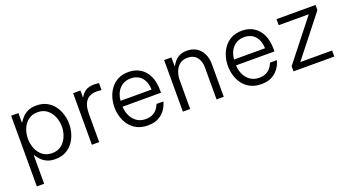

<svg xmlns="http://www.w3.org/2000/svg" viewBox="-54 -1099 3355 1854"><g transform="rotate(-20 1624.0 -172.0)"><path d="M83 196V-530H158V-435H163Q174 -454 195.5 -478.5Q217 -503 253 -521.5Q289 -540 344 -540Q404 -540 449 -516.5Q494 -493 523.5 -453.5Q553 -414 568 -365Q583 -316 583 -265Q583 -214 568 -165Q553 -116 523.5 -76.5Q494 -37 449 -13.5Q404 10 344 10Q289 10 253 -8.5Q217 -27 195.5 -52Q174 -77 163 -95H158V196ZM159 -265Q159 -213 178 -165Q197 -117 236 -86Q275 -55 333 -55Q392 -55 430.5 -86Q469 -117 488.5 -165Q508 -213 508 -265Q508 -317 488.5 -365Q469 -413 430.5 -444Q392 -475 333 -475Q275 -475 236 -444Q197 -413 178 -365Q159 -317 159 -265Z M720 0V-530H795V-461H799Q815 -493 848 -516.5Q881 -540 940 -540Q959 -540 973.5 -538Q988 -536 988 -536V-464Q988 -464 972 -466Q956 -468 938 -468Q897 -468 864.5 -451.5Q832 -435 813.5 -395.5Q795 -356 795 -288V0Z M1295 10Q1231 10 1184 -13.5Q1137 -37 1107 -77Q1077 -117 1062.5 -166Q1048 -215 1048 -265Q1048 -315 1062.5 -364Q1077 -413 1107 -453Q1137 -493 1182.5 -516.5Q1228 -540 1291 -540Q1357 -540 1408.5 -509Q1460 -478 1489.5 -417.5Q1519 -357 1519 -266V-244H1124Q1126 -193 1146.5 -150Q1167 -107 1204.5 -81Q1242 -55 1295 -55Q1339 -55 1368 -70.5Q1397 -86 1412.5 -106.5Q1428 -127 1434.5 -142Q1441 -157 1441 -157H1512Q1512 -157 1507 -140.5Q1502 -124 1489 -99Q1476 -74 1451.5 -49Q1427 -24 1389 -7Q1351 10 1295 10ZM1125 -304H1444Q1441 -365 1419.5 -402.5Q1398 -440 1364 -457Q1330 -474 1291 -474Q1220 -474 1176 -427.5Q1132 -381 1125 -304Z M1655 0V-530H1730V-442H1735Q1742 -457 1760 -480.5Q1778 -504 1810 -522Q1842 -540 1891 -540Q1950 -540 1991 -513Q2032 -486 2053.5 -440Q2075 -394 2075 -336V0H2001V-332Q2001 -393 1968.5 -433.5Q1936 -474 1873 -474Q1823 -474 1791.5 -448Q1760 -422 1745 -381Q1730 -340 1730 -297V0Z M2461 10Q2397 10 2350 -13.5Q2303 -37 2273 -77Q2243 -117 2228.5 -166Q2214 -215 2214 -265Q2214 -315 2228.5 -364Q2243 -413 2273 -453Q2303 -493 2348.5 -516.5Q2394 -540 2457 -540Q2523 -540 2574.5 -509Q2626 -478 2655.5 -417.5Q2685 -357 2685 -266V-244H2290Q2292 -193 2312.5 -150Q2333 -107 2370.5 -81Q2408 -55 2461 -55Q2505 -55 2534 -70.5Q2563 -86 2578.5 -106.5Q2594 -127 2600.5 -142Q2607 -157 2607 -157H2678Q2678 -157 2673 -140.5Q2668 -124 2655 -99Q2642 -74 2617.5 -49Q2593 -24 2555 -7Q2517 10 2461 10ZM2291 -304H2610Q2607 -365 2585.5 -402.5Q2564 -440 2530 -457Q2496 -474 2457 -474Q2386 -474 2342 -427.5Q2298 -381 2291 -304Z M2792 0V-53L3119 -468H2810V-530H3211V-477L2884 -62H3211V0Z"/></g></svg>

Font: Be Vietnam Pro Light
Style: Regular
Weight: 300
Designer: Lam Bao, Tony Le, Vietanh Nguyen
Foundry: Yellow Type Foundry
Version: Version 1.002; ttfautohint (v1.8.3)